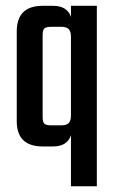

<svg xmlns="http://www.w3.org/2000/svg" viewBox="-20 -508 400 666"><path d="M158.2 -73.2H192.9Q210.4 -73.2 218.3 -81.1Q226.1 -88.9 226.1 -107.9V-379.9Q226.1 -398.9 218.3 -407Q210.4 -415 192.9 -415H158.2Q140.1 -415 134 -409.4Q127.9 -403.8 127.9 -386.2V-102.1Q127.9 -84.5 134 -78.9Q140.1 -73.2 158.2 -73.2ZM226.1 -487.8H315.9V138.2H226.1V-39.1Q213.4 0 164.1 0H127.9Q38.1 0 38.1 -87.9V-398.9Q38.1 -487.8 127.9 -487.8H164.1Q213.4 -487.8 226.1 -449.2Z"/></svg>

Font: Teko
Style: Regular
Weight: 400
Designer: Manushi Parikh, Jonny Pinhorn
Foundry: Indian Type Foundry
Version: Version 2.000;PS 1.0;hotconv 1.0.79;makeotf.lib2.5.61930